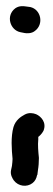

<svg xmlns="http://www.w3.org/2000/svg" viewBox="-20 -504 172 627"><path d="M107 11C105 -9 103 -30 105 -49V-57C108 -59 117 -67 122 -77C133 -104 114 -124 98 -131C88 -135 74 -137 61 -130C48 -123 31 -112 24 -89C15 -57 18 -16 21 15C21 21 20 29 19 38L16 52C13 67 21 79 25 85C40 105 68 108 86 94C94 88 99 79 101 68L102 67L104 51C106 40 107 25 107 13ZM46 -399 61 -396C68 -395 83 -394 94 -403C124 -425 114 -473 79 -481L64 -483C57 -484 43 -486 30 -477C-2 -453 13 -406 46 -399Z"/></svg>

Font: Stray Cat
Style: BlkExt
Weight: 900
Version: Version 1.0